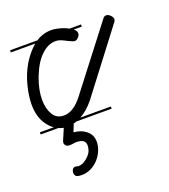

<svg xmlns="http://www.w3.org/2000/svg" viewBox="-92 -371 515 585"><g transform="rotate(-20 165.5 -78.5)"><path d="M230 -14H116Q111 -12 106 -11L96 14Q121 16 137 29.5Q153 43 153 65Q153 79 147 93.5Q141 108 130.5 119.5Q120 131 106 138Q92 145 76 145Q63 145 58 141.5Q53 138 53 128Q55 114 66 114Q67 114 70 115Q73 116 75 116Q85 116 93.5 111Q102 106 109 99Q116 92 119.5 83.5Q123 75 123 66Q123 55 115.5 50Q108 45 94 45Q89 45 84 46Q79 47 72 47Q63 47 59.5 42.5Q56 38 56 35Q56 30 58 26L73 -9Q64 -11 57 -14H0V-21H45Q33 -29 24 -42Q5 -68 5 -109Q5 -136 13.5 -169.5Q22 -203 39 -232Q56 -260 79 -280H0V-287H89Q111 -302 140 -302Q146 -302 158.5 -299.5Q171 -297 183 -292Q188 -289 193 -287H230V-280H204Q213 -273 213 -265Q213 -258 207 -252Q201 -246 196 -246Q191 -246 185 -249L172 -255Q165 -259 156.5 -262.5Q148 -266 140 -266Q115 -266 92.5 -244.5Q70 -223 54 -181Q40 -144 40 -112Q40 -83 51.5 -63.5Q63 -44 87 -44Q118 -44 148 -83L299 -279Q304 -287 311 -287Q318 -287 324.5 -280.5Q331 -274 331 -269Q331 -262 327 -258L176 -60Q155 -34 131 -21H230Z"/></g></svg>

Font: Gruenewald VA 3. Klasse
Style: Regular
Weight: 400
Designer: Peter Wiegel
Foundry: Peter Wiegel, nach dem Schriftentwurf von Dr. H. Gr¸newald
Version: Version 0.007